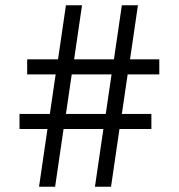

<svg xmlns="http://www.w3.org/2000/svg" viewBox="-20 -708 678 728"><path d="M340 0H401L433 -219H554V-276H442L464 -426H584V-483H473L503 -688H442L412 -483H261L291 -688H230L200 -483H83V-426H191L169 -276H54V-219H160L128 0H189L221 -219H372ZM230 -276 252 -426H403L381 -276Z"/></svg>

Font: MV Cash Light
Style: Regular
Weight: 300
Designer: Rodrigo Fuenzalida
Foundry: fragTYPE
Version: Version 1.100;Glyphs 3.1.2 (3151)